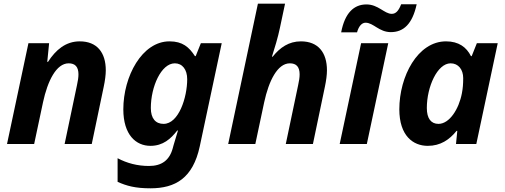

<svg xmlns="http://www.w3.org/2000/svg" viewBox="-20 -780 2733 1040"><path d="M18 0H165L213 -226C238 -342 285 -437 352 -437C387 -437 405 -418 405 -377C405 -361 402 -341 397 -319L330 0H477L542 -311C549 -344 553 -375 553 -399C553 -495 506 -556 412 -556C336 -556 282 -510 240 -445H236L246 -546H134Z M795 240C930 240 1025 185 1062 13L1181 -546H1068L1040 -476H1036C1004 -525 969 -556 898 -556C749 -556 648 -366 648 -188C648 -50 716 10 795 10C863 10 905 -28 940 -73H944C938 -53 927 -17 920 7L916 22C898 89 855 119 787 119C724 119 668 104 617 77V205C666 227 713 240 795 240ZM866 -109C823 -109 797 -138 797 -195C797 -310 853 -437 927 -437C968 -437 994 -403 994 -351C994 -252 948 -109 866 -109Z M1216 0H1363L1411 -226C1436 -342 1483 -437 1550 -437C1585 -437 1603 -418 1603 -377C1603 -361 1600 -341 1595 -319L1528 0H1675L1740 -311C1747 -344 1751 -375 1751 -399C1751 -495 1704 -556 1610 -556C1545 -556 1497 -523 1457 -473H1453C1466 -513 1487 -583 1496 -628L1524 -760H1377Z M1828 -605H1914C1923 -638 1940 -657 1960 -657C2003 -657 2033 -606 2097 -606C2166 -606 2214 -650 2237 -757H2153C2139 -721 2124 -705 2102 -705C2062 -705 2029 -756 1965 -756C1897 -756 1848 -710 1828 -605ZM1820 0H1967L2083 -546H1936Z M2297 10C2366 10 2414 -23 2453 -71H2457L2450 0H2560L2676 -546H2563L2535 -476H2531C2507 -524 2465 -556 2396 -556C2242 -556 2143 -366 2143 -188C2143 -44 2218 10 2297 10ZM2355 -109C2315 -109 2292 -138 2292 -195C2292 -310 2349 -437 2421 -437C2463 -437 2489 -403 2489 -357C2489 -326 2487 -301 2482 -275C2466 -190 2415 -109 2355 -109Z"/></svg>

Font: Noto Sans
Style: Bold Italic
Weight: 700
Italic angle: -12°
Designer: Monotype Design Team
Foundry: Monotype Imaging Inc.
Version: Version 2.013